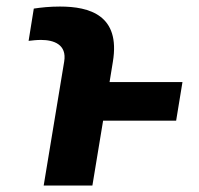

<svg xmlns="http://www.w3.org/2000/svg" viewBox="-20 -572 614 592"><path d="M264.9 0 297.9 -199.9H523.1L542.6 -318.9H317.8L328.1 -382.1C351.6 -524.9 256.4 -551.8 164.8 -551.8C133.2 -551.8 107.2 -549 84.2 -545.5L68.2 -446C80.6 -447.4 92.7 -448.9 106.5 -448.9C145.6 -448.9 186.8 -435 177.9 -382.1L114.7 0Z"/></svg>

Font: Magic Ui Pro
Style: Bold Italic
Weight: 700
Italic angle: -9.39999°
Designer: Stefan Endress, Andreas Faust
Version: Version 1.000;FEAKit 1.0